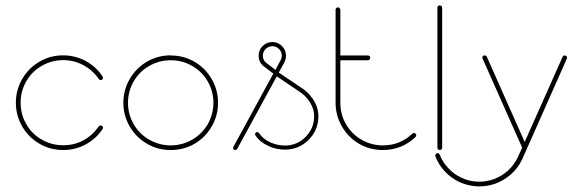

<svg xmlns="http://www.w3.org/2000/svg" viewBox="-20 -554 2118 709"><path d="M213.4 -349.6C181.6 -349.6 152.3 -341.8 125.5 -326.2C98.6 -310.5 77.6 -289.1 62 -262.2C46.4 -235.4 38.6 -206.1 38.6 -174.8C38.6 -143.1 46.4 -113.8 62 -86.9C77.6 -60.1 98.6 -39.1 125.5 -23.4C152.3 -7.8 181.6 0 213.4 0C243.2 0 271 -6.8 296.9 -21C322.3 -34.7 343.3 -53.7 358.9 -77.6C359.9 -78.6 360.4 -80.1 360.4 -82.5C360.4 -85 359.4 -86.9 357.4 -88.4C355.5 -89.8 353.5 -90.8 351.6 -90.8C348.6 -90.8 346.2 -89.4 344.7 -87.4C330.1 -65.9 311.5 -48.8 288.6 -36.1C265.1 -23.4 240.2 -17.6 213.4 -17.6C185.1 -17.6 158.7 -24.4 134.3 -38.6C109.9 -52.2 90.8 -71.3 77.1 -95.7C63 -119.6 56.2 -146 56.2 -174.8C56.2 -203.1 63 -229.5 77.1 -253.9C90.8 -277.8 109.9 -296.9 134.3 -311C158.7 -324.7 185.1 -332 213.4 -332C240.2 -332 265.1 -325.7 288.6 -313C311.5 -300.3 330.1 -283.7 344.7 -262.2C346.7 -259.3 349.1 -258.3 352.1 -258.3C354 -258.3 356 -258.8 357.9 -260.7C359.4 -262.2 360.4 -264.2 360.4 -267.1C360.4 -269 359.9 -270.5 358.9 -271.5C343.3 -295.4 322.3 -314.5 296.9 -328.6C271 -342.3 243.2 -349.6 213.4 -349.6Z M610.4 -349.6C578.6 -349.6 549.3 -341.8 522.5 -326.2C495.6 -310.5 474.6 -289.1 459 -262.2C443.4 -235.4 435.5 -206.1 435.5 -174.8C435.5 -143.1 443.4 -113.8 459 -86.9C474.6 -60.5 495.6 -39.1 522.5 -23.4C548.8 -7.8 578.1 0 609.9 0H610.4C642.1 0 671.4 -7.3 698.2 -22.9C725.1 -38.6 746.1 -60.1 761.7 -86.9C777.3 -113.8 785.2 -143.1 785.2 -174.3C785.2 -206.1 777.3 -235.4 761.7 -262.2C746.1 -289.1 725.1 -310.1 698.7 -325.7C671.9 -341.3 642.6 -349.1 610.8 -349.1ZM610.4 -331.5C638.7 -331.5 665 -324.7 689.5 -310.5C713.9 -296.9 732.9 -277.8 747.1 -253.4C760.7 -229.5 768.1 -203.1 768.1 -174.3C768.1 -146 760.7 -119.6 747.1 -95.2C732.9 -71.3 713.9 -52.2 689.5 -38.1C665 -24.4 638.7 -17.1 610.4 -17.1C582 -17.1 555.7 -24.4 531.2 -38.1C506.8 -52.2 487.8 -71.3 473.6 -95.2C460 -119.6 452.6 -146 452.6 -174.3C452.6 -203.1 460 -229.5 473.6 -253.4C487.8 -277.8 506.8 -296.9 531.2 -310.5C555.7 -324.7 582 -331.5 610.4 -331.5Z M985.8 -398.9C971.7 -398.9 959.5 -393.6 949.7 -383.8C939.9 -374 935.1 -362.3 935.1 -348.6C935.1 -330.6 942.4 -316.4 957.5 -306.6L958 -306.2L989.3 -282.2L841.8 -11.7C840.8 -10.3 840.8 -8.8 840.8 -7.3C840.8 -5.4 841.3 -3.4 842.8 -2C844.2 -0.5 846.2 0 848.6 0C851.6 0 854 -1 855.5 -3.4L1002 -272L1094.7 -209.5C1094.7 -209.5 1094.7 -209 1095.2 -209C1108.4 -198.7 1119.1 -186 1127.4 -171.4C1135.7 -156.7 1140.1 -141.1 1140.1 -124.5C1140.1 -95.2 1129.4 -69.8 1108.4 -48.3C1087.4 -27.3 1062 -16.6 1032.2 -16.6C1012.7 -16.6 994.6 -21 977.1 -28.8C959.5 -37.1 945.8 -48.3 936.5 -62.5C934.6 -65.4 932.6 -66.4 929.7 -66.4C927.7 -66.4 925.8 -65.9 924.3 -64C922.4 -62.5 921.9 -60.5 921.9 -58.6C921.9 -56.6 922.4 -55.2 923.3 -53.7C934.1 -37.6 949.7 -24.9 969.7 -15.6C989.3 -5.9 1010.3 -1.5 1032.2 -1.5C1066.4 -1.5 1095.2 -13.2 1119.6 -37.6C1143.6 -62 1155.8 -90.8 1155.8 -125C1155.8 -143.6 1150.9 -161.6 1141.6 -178.2C1132.3 -194.8 1120.1 -209 1105.5 -221.2L1105 -221.7L1009.3 -286.1L1029.8 -323.2V-323.7C1029.8 -323.7 1030.3 -324.2 1030.3 -324.7C1034.2 -332 1036.1 -339.8 1036.1 -348.6C1036.1 -362.3 1031.2 -374 1021.5 -383.8C1011.7 -393.6 999.5 -398.9 985.8 -398.9ZM985.8 -383.3C995.6 -383.3 1003.4 -379.9 1010.3 -373C1017.1 -366.2 1020.5 -357.9 1020.5 -348.6C1020.5 -342.3 1019 -336.4 1016.1 -331.5L997.1 -295.9L967.8 -318.4L967.3 -318.8H966.8V-319.3C956.1 -326.2 950.7 -335.9 950.7 -348.6C950.7 -357.9 954.1 -366.2 960.9 -373C967.8 -379.9 976.1 -383.3 985.8 -383.3Z M1227.5 -526.9C1225.1 -526.9 1223.1 -525.9 1221.7 -523.9C1219.7 -522 1219.2 -520 1219.2 -518.1V-341.8V-340.3V-339.4V-174.3C1219.2 -143.1 1227.1 -113.8 1242.7 -86.9C1258.3 -60.1 1279.3 -38.6 1306.2 -22.9C1333 -7.3 1362.3 0 1394 0C1439.9 0 1480 -15.6 1514.2 -47.9C1516.1 -49.8 1517.1 -51.8 1517.1 -54.2C1517.1 -56.6 1516.1 -58.6 1514.2 -60.5C1512.2 -62.5 1510.3 -63 1508.3 -63C1506.3 -63 1504.4 -62 1502.4 -60.1C1472.2 -31.7 1436 -17.1 1394 -17.1C1365.2 -17.1 1338.9 -24.4 1314.9 -38.1C1290.5 -52.2 1271.5 -71.3 1257.8 -95.2C1243.7 -119.6 1236.8 -146 1236.8 -174.3V-331.5H1338.9C1340.8 -331.5 1342.8 -332.5 1344.7 -334.5C1346.2 -336.4 1347.2 -338.4 1347.2 -340.8C1347.2 -343.3 1346.2 -345.2 1344.7 -346.7C1342.8 -348.6 1340.8 -349.1 1338.9 -349.1H1236.8V-518.1C1236.8 -520 1235.8 -522 1233.9 -523.9C1231.9 -525.9 1230 -526.9 1227.5 -526.9Z M1603.5 -534.2C1601.1 -534.2 1599.1 -533.2 1597.7 -531.7C1595.7 -529.8 1595.2 -527.8 1595.2 -525.4V-8.8C1595.2 -6.3 1595.7 -4.4 1597.7 -2.4C1599.6 -0.5 1601.6 0 1604 0C1606.4 0 1608.4 -0.5 1610.4 -2.4C1611.8 -4.4 1612.8 -6.3 1612.8 -8.8V-525.4C1612.8 -527.8 1611.8 -529.8 1610.4 -531.7C1608.4 -533.2 1606.4 -534.2 1604 -534.2Z M1769.5 -349.6C1767.1 -349.6 1765.1 -348.6 1763.7 -347.2C1761.7 -345.2 1761.2 -343.3 1761.2 -340.8C1761.2 -339.4 1761.2 -338.4 1762.2 -337.4L1908.2 -8.8L1892.6 25.4C1883.3 44.9 1871.1 62 1855.5 76.2C1839.8 90.3 1822.3 100.6 1803.7 107.4C1787.2 113.5 1769.6 116.9 1751.2 116.9C1748.9 116.9 1746.5 116.8 1744.1 116.7C1722.7 116.2 1702.6 111.3 1683.6 102.1C1664.6 93.3 1648.9 81.5 1635.3 66.9C1621.6 52.2 1610.8 35.6 1604 17.6C1602.5 13.7 1600.1 11.7 1596.2 11.7C1593.8 11.7 1591.8 12.2 1589.8 14.2C1587.9 16.1 1587.4 18.1 1587.4 20.5C1587.4 22 1587.4 22.9 1587.9 23.9C1595.7 44.4 1607.4 62.5 1622.6 79.1C1637.7 95.2 1655.8 108.4 1676.3 118.2C1697.8 127.9 1720.2 133.3 1743.7 134.3C1745.1 134.3 1746.6 134.3 1748 134.3C1769.8 134.3 1790.3 130.9 1809.6 124C1830.1 116.2 1849.6 105 1867.2 89.4C1884.8 73.7 1898.4 55.2 1908.7 33.7V33.2L1925.3 -3.9C1925.8 -4.9 1926.3 -5.4 1926.3 -6.3L2073.2 -337.4C2073.7 -338.4 2074.2 -339.4 2074.2 -340.8C2074.2 -343.3 2073.2 -345.2 2071.3 -346.7C2069.3 -348.6 2067.4 -349.1 2065.4 -349.1C2061.5 -349.1 2058.6 -347.7 2057.6 -344.2L1917.5 -29.8L1777.8 -344.2C1776.4 -347.7 1773.9 -349.1 1770 -349.1Z"/></svg>

Font: Mill
Style: Thin
Weight: 100
Version: Version 001.000